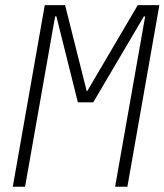

<svg xmlns="http://www.w3.org/2000/svg" viewBox="-20 -713 628 733"><path d="M28.8 0H75.7L190.4 -650.4H195.3L277.3 -322.3H335.9L529.3 -650.4H534.2L419.4 0H466.3L588.4 -693.4H505.9L313 -365.2H311L228.5 -693.4H150.9Z"/></svg>

Font: Cascadia Code PL ExtraLight
Style: Italic
Weight: 200
Italic angle: -10°
Monospace: yes
Designer: Aaron Bell
Foundry: Saja Typeworks
Version: Version 2404.023